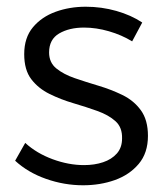

<svg xmlns="http://www.w3.org/2000/svg" viewBox="-20 -549 493 571"><path d="M373 -426Q342 -445 304 -456Q266 -467 230 -467Q186 -467 156 -449.5Q126 -432 126 -393Q126 -363 147.5 -345.5Q169 -328 202.5 -316.5Q236 -305 273 -294Q310 -283 344 -266.5Q378 -250 399 -221Q420 -192 420 -145Q420 -94 392.5 -61.5Q365 -29 321.5 -13.5Q278 2 227 2Q171 2 117 -17Q63 -36 25 -71L55 -124Q89 -93 136.5 -75.5Q184 -58 230 -58Q261 -58 286.5 -66.5Q312 -75 327.5 -92.5Q343 -110 343 -137Q344 -170 323.5 -188.5Q303 -207 269.5 -219Q236 -231 198.5 -242Q161 -253 127.5 -269.5Q94 -286 73 -313.5Q52 -341 52 -388Q52 -437 78 -468Q104 -499 145.5 -514Q187 -529 235 -529Q282 -529 326 -516.5Q370 -504 403 -482Z"/></svg>

Font: Alexandria Light
Style: Regular
Weight: 300
Designer: Mohamed Gaber
Foundry: Kief Type Foundry
Version: Version 5.100